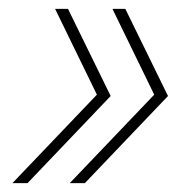

<svg xmlns="http://www.w3.org/2000/svg" viewBox="-20 -481 442 432"><path d="M8 -69 198 -268 104 -461H133L229 -265L42 -69ZM137 -69 327 -268 233 -461H262L358 -265L171 -69Z"/></svg>

Font: Work Sans ExtraLight
Style: Italic
Weight: 200
Italic angle: -13°
Designer: Wei Huang
Foundry: Wei Huang
Version: Version 2.012; ttfautohint (v1.8.3)